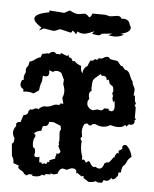

<svg xmlns="http://www.w3.org/2000/svg" viewBox="-46 -626 537 669"><g transform="rotate(5 222.0 -291.5)"><path d="M292.5 2.9H288.1L270 -8.8Q270 -16.1 267.6 -16.1L262.2 -13.7L246.6 -24.9L242.7 -22L243.2 -26.9Q243.2 -39.1 229 -39.1Q221.2 -39.1 210 -32.2L193.8 -35.6Q182.1 -32.7 178.2 -15.6L164.6 -12.2L153.3 -15.1L153.8 -11.2H136.7Q135.3 -5.9 130.9 -5.9L124.5 -7.8Q117.2 0 102.1 0L91.3 -0.5V-5.4H78.1L71.8 -0.5L62 -5.4Q60.1 -11.7 50 -16.8Q40 -22 40 -26.4L41.5 -32.2L22 -39.1Q22 -54.2 14.6 -64L10.7 -106.9Q18.1 -107.4 18.1 -125.5Q11.2 -136.7 11.2 -146Q11.2 -158.2 20.5 -168.9L19.5 -174.3Q19.5 -184.1 34.2 -184.1L42.5 -209Q58.1 -210.4 58.6 -224.1L63.5 -231L67.9 -230.5Q73.7 -230.5 80.6 -235.8H90.3L91.8 -232.9Q99.1 -243.2 112.3 -246.1L119.1 -245.6Q126.5 -245.6 136.7 -249.5Q146 -255.4 155.3 -255.4L164.6 -254.4V-257.8Q164.6 -260.7 171.9 -260.7L177.2 -260.3L171.9 -281.2Q176.8 -290.5 176.8 -302.7Q176.8 -314.9 170.9 -328.1L171.9 -344.2Q169.4 -348.1 161.1 -366.7Q152.3 -372.6 144.5 -372.6Q136.7 -372.6 131.8 -367.7L118.2 -372.6L119.1 -364.3Q119.1 -350.1 106.9 -350.1L97.7 -351.6L96.2 -330.6Q90.8 -320.8 88.9 -299.8L70.8 -287.1Q59.6 -291.5 47.4 -291.5L34.2 -290.5V-298.8Q22.5 -304.7 22.5 -315.4Q22.5 -321.8 26.9 -330.6L32.7 -331.5L31.7 -338.9Q31.7 -348.6 37.6 -358.4L36.6 -366.2Q36.6 -375.5 43.9 -380.9L47.4 -397Q55.2 -397.5 65.9 -405.8Q76.7 -414.1 84 -414.6L88.9 -427.2L109.9 -431.2L110.4 -428.7Q119.1 -437.5 126.5 -437.5Q132.8 -437.5 137.7 -431.2H153.8L151.9 -436.5L175.8 -427.2L180.2 -432.1Q182.1 -421.9 187.3 -421.9Q192.4 -421.9 194.3 -415Q195.3 -411.1 199.2 -411.1L203.6 -412.1Q212.4 -401.9 228 -397L227.5 -391.6Q227.5 -380.9 234.4 -371.6Q234.4 -389.6 250 -399.4Q252.4 -408.7 258.8 -419.4L263.2 -418.5Q268.1 -418.5 273.4 -425.3L279.3 -423.3Q283.7 -423.3 286.6 -429.7L293.5 -428.7Q299.3 -428.7 304 -432.6Q308.6 -436.5 315.4 -436.5Q323.2 -436.5 325.7 -429.7L352.5 -425.3L366.2 -408.7L369.6 -410.2L380.4 -397.5Q392.6 -396.5 397.9 -383.8Q404.8 -365.2 411.1 -358.4Q411.1 -350.1 415.8 -343Q420.4 -335.9 420.4 -328.1L418.5 -310.5H423.3L424.8 -292L429.7 -281.2L424.8 -278.8L429.7 -268.6V-231.9L435.1 -229.5L429.7 -225.1V-215.8Q426.3 -208 417.5 -208L411.1 -209L401.4 -199.2L401.9 -201.7Q401.9 -204.1 397.9 -205.1Q389.6 -196.3 374 -196.3Q361.8 -196.3 346.7 -200.7Q334.5 -192.9 320.3 -192.9Q307.6 -192.9 295.4 -199.2H285.6Q280.8 -192.9 273.9 -192.9L267.1 -199.2L257.3 -197.3Q249.5 -185.1 249.5 -169.4L252.4 -151.4Q247.6 -149.4 247.6 -145.5Q247.6 -141.1 252.4 -136.2L251.5 -125.5Q251.5 -102.5 258.8 -82.5V-71.8L263.2 -72.8Q269 -72.8 272 -64H275.9Q279.3 -68.8 283.2 -68.8Q285.2 -68.8 286.9 -65.9Q288.6 -63 290.8 -59.6Q293 -56.2 295.7 -53.2Q298.3 -50.3 302.7 -50.3L308.6 -51.3Q314.9 -46.4 321.3 -46.4Q333 -46.4 337.9 -65.9L346.7 -70.8L349.1 -69.8Q355.5 -69.8 367.2 -89.4L369.1 -88.9Q371.6 -88.9 371.6 -91.8L371.1 -94.2L378.4 -106L384.3 -105L383.3 -114.3Q396 -119.6 396 -124.5L394 -127.9L398.9 -135.3Q402.8 -136.2 406.7 -136.2Q410.2 -136.2 418.2 -125.2Q426.3 -114.3 430.2 -96.7Q418.9 -88.9 415 -78.6Q411.1 -68.4 406.2 -64.9Q398.9 -60.5 397.9 -39.1L394.5 -39.6Q388.7 -39.6 388.7 -32.7L389.2 -28.8Q378.9 -13.2 372.6 -13.2Q368.2 -13.2 366.2 -18.1Q359.9 -5.9 349.1 -5.9L340.3 -7.8L335.4 2L326.7 2.4Q316.9 2.4 313.5 -2Q305.7 2.9 292.5 2.9ZM282.7 -247.1 296.9 -251 308.1 -249Q316.9 -249 319.8 -256.8H335.4L337.4 -251L345.7 -249Q356.4 -249 356.4 -266.1L354 -286.6L349.6 -280.8L345.7 -293.9L347.2 -300.8Q347.2 -306.2 342.8 -313Q346.7 -313.5 346.7 -320.3Q346.7 -327.1 343.8 -335.4L332.5 -343.3L327.1 -358.4L320.8 -355Q319.8 -369.6 307.6 -369.6L302.2 -369.1L297.9 -375L280.3 -359.9Q271 -353 271 -339.4L270 -323.7L271.5 -314Q263.2 -310.1 263.2 -299.8Q263.2 -292 266.1 -284.7Q260.3 -280.3 260.3 -271L261.2 -262.7Q270 -247.1 282.7 -247.1ZM120.1 -44.4 130.9 -48.3 134.3 -45.9Q137.2 -45.9 140.1 -54.2Q143.1 -53.2 145 -53.2Q146.5 -53.2 146.5 -60.5L165.5 -67.4V-74.2Q168.5 -78.1 168.5 -83L168 -86.9L172.9 -85Q178.2 -85 182.1 -92.8L172.4 -112.8L174.8 -116.2L172.9 -124L174.8 -131.3L172.9 -159.2Q172.9 -166.5 176.8 -169.9L174.3 -183.1L149.4 -193.4H133.8Q131.3 -177.7 120.6 -177.7L117.2 -178.2L112.3 -174.8L108.4 -159.7Q96.7 -159.2 85.4 -150.4Q85.4 -144.5 89.8 -144.5V-137.2Q83.5 -129.9 83.5 -113.8L85 -100.1Q93.8 -100.1 93.8 -82L91.8 -74.7Q91.8 -66.9 101.1 -66.9Q107.4 -66.9 110.4 -69.8L111.3 -49.8H120.6ZM171.4 -586.4Q189.5 -576.2 202.6 -576.2L223.1 -579.6Q227.1 -579.6 230 -577.9Q232.9 -576.2 234.9 -574.2Q236.8 -572.3 238.3 -570.6Q239.7 -568.8 241.2 -568.8Q246.1 -568.8 251 -582.5L296.4 -582L312.5 -578.1L339.4 -582Q350.1 -582 353 -573.2L359.9 -573.7Q379.9 -573.7 383.8 -554.7Q388.2 -548.8 388.2 -543.5Q388.2 -528.3 354.5 -520.5L366.7 -518.6Q351.6 -509.3 332.5 -509.3L312.5 -511.7L326.2 -519L288.6 -515.1Q286.6 -508.8 274.9 -508.8L255.9 -511.7L262.7 -521.5Q261.7 -521.5 257.8 -519.5Q253.9 -517.6 248.3 -515.4Q242.7 -513.2 236.8 -511.5Q231 -509.8 226.1 -509.8Q214.8 -509.8 204.1 -515.6L200.7 -505.4Q190.9 -516.6 187.5 -516.6Q186.5 -516.6 186.3 -515.6Q186 -514.6 185.5 -513.2Q185.1 -511.7 183.8 -510.7Q182.6 -509.8 179.7 -509.8L145.5 -518.1Q141.6 -518.1 138.9 -516.8Q136.2 -515.6 133.8 -514.4Q131.3 -513.2 127.9 -512Q124.5 -510.7 119.1 -510.7L86.9 -516.1L70.3 -507.3L77.6 -518.6Q50.8 -535.2 50.8 -547.9Q50.8 -564.9 101.1 -573.7L100.1 -580.1L152.8 -576.2Z"/></g></svg>

Font: Truetypewriter PolyglOTT
Style: Regular
Weight: 400
Designer: Sergey Beatoff a.k.a. Sam_T
Version: Version 3.76